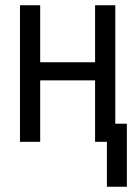

<svg xmlns="http://www.w3.org/2000/svg" viewBox="-20 -540 515 731"><path d="M387 171V0H342V-234H133V0H56V-520H133V-303H342V-520H419V-69H463V171Z"/></svg>

Font: Iosevka QP
Style: Regular
Weight: 400
Designer: Belleve Invis
Foundry: Belleve Invis
Version: Version 20.0.0; ttfautohint (v1.8.4)